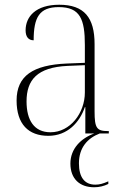

<svg xmlns="http://www.w3.org/2000/svg" viewBox="-20 -563 524 810"><path d="M184 10C265 10 316 -47 338 -111H340V0H378C322 20 277 64 277 127C277 192 317 227 377 227C399 227 419 222 437 213V202C414 212 400 216 382 216C337 216 313 185 313 126C313 60 349 20 401 0H439V-10H435C388 -10 379 -23 379 -93V-377C379 -489 335 -543 230 -543C131 -543 88 -493 88 -435C88 -408 100 -393 122 -393C122 -490 146 -533 228 -533C318 -533 338 -482 338 -373V-298L262 -295C119 -289 50 -243 50 -139C50 -39 100 10 184 10ZM193 -5C124 -5 92 -56 92 -135C92 -226 137 -279 265 -285L338 -288V-173C338 -86 276 -5 193 -5Z"/></svg>

Font: Noto Serif Display SemiCondensed ExtraLight
Style: Regular
Weight: 200
Width: 4
Designer: Monotype Design Team
Foundry: Monotype Imaging Inc.
Version: Version 2.009